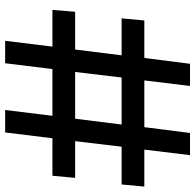

<svg xmlns="http://www.w3.org/2000/svg" viewBox="-26 -714 740 727"><g transform="rotate(-90 343.5 -350.0)"><path d="M663 -435 670 -521H531L553 -700H468L446 -521H269L291 -700H206L184 -521H42L34 -435H173L152 -259H9L1 -173H141L120 0H204L226 -173H403L382 0H466L488 -173H630L638 -259H498L520 -435ZM414 -259H236L258 -435H435Z"/></g></svg>

Font: Argentum Sans
Style: Regular
Weight: 400
Designer: Julieta Ulanovsky
Foundry: Julieta Ulanovsky
Version: Version 5.001;March 29, 2019;FontCreator 11.5.0.2425 64-bit